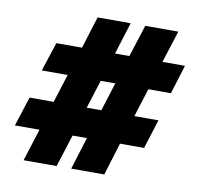

<svg xmlns="http://www.w3.org/2000/svg" viewBox="-70 -664 778 738"><g transform="rotate(10 319.5 -295.0)"><path d="M114 -465H214L253 -590H382L343 -465H399L439 -590H568L528 -465H616L581 -352H493L458 -241H552L516 -127H422L383 0H254L293 -126H237L197 0H68L108 -126H12L49 -241H143L178 -352H77ZM329 -241 364 -352H307L272 -241Z"/></g></svg>

Font: Amaranth
Style: Bold Italic
Weight: 700
Italic angle: -12°
Designer: Gesine Todt
Foundry: Gesine Todt
Version: Version 1.001